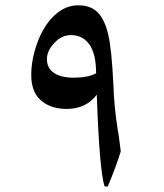

<svg xmlns="http://www.w3.org/2000/svg" viewBox="-20 -690 607 711"><path d="M338.4 -339.4Q298.8 -286.6 226.6 -286.6Q168 -286.6 131.8 -317.9Q95.7 -349.1 95.7 -412.1Q95.7 -471.2 119.1 -533.9Q142.6 -596.7 182.1 -633.5Q221.7 -670.4 270 -670.4Q315.4 -670.4 341.3 -644.5Q367.2 -618.7 380.4 -563.7Q393.6 -508.8 399.9 -376Q402.3 -296.4 415.5 -212.9Q419.4 -191.4 421.9 -170.9Q424.3 -150.4 427.2 -129.4Q409.7 -72.3 378.9 1L367.2 0Q348.1 -59.1 338.4 -339.4ZM335.9 -418.5Q335.9 -489.7 311.3 -524.9Q286.6 -560.1 242.7 -560.1Q208.5 -560.1 181.2 -531Q153.8 -502 153.8 -471.2Q153.8 -437 180.2 -419.7Q206.5 -402.3 252.4 -402.3Q305.2 -402.3 335.9 -418.5Z"/></svg>

Font: Noto Nastaliq Urdu
Style: Regular
Weight: 400
Designer: Monotype Design Team
Foundry: Monotype Imaging Inc.
Version: Version 1.02 uh